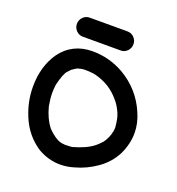

<svg xmlns="http://www.w3.org/2000/svg" viewBox="-130 -798 856 929"><g transform="rotate(20 297.5 -333.5)"><path d="M282 25Q223 25 168 -6Q94 -54 60 -137Q30 -209 30 -285Q30 -389 81 -463Q140 -544 244 -544Q329 -544 404 -502Q503 -445 547 -341Q569 -291 569 -241Q569 -186 543 -130Q515 -75 463.5 -38.5Q412 -2 353 14Q317 25 282 25ZM272 -73Q288 -73 299 -74L309 -75Q377 -94 413 -123Q425 -132 442 -151Q442 -152 443 -152Q464 -181 470 -215Q470 -218 471 -218L472 -234Q468 -282 458 -303V-305L457 -306Q444 -335 429 -354Q429 -355 428 -355Q386 -408 330 -430Q292 -445 274 -445Q262 -447 236 -447Q224 -447 200 -440V-439Q191 -435 185.5 -430.5Q180 -426 178 -426L161 -408Q146 -393 131 -331Q128 -310 128 -286Q128 -259 135 -221Q150 -163 180 -124Q229 -74 264 -74ZM174 -594Q154 -594 140 -608.5Q126 -623 126 -643Q126 -663 140 -677.5Q154 -692 174 -692H369Q389 -692 403 -677.5Q417 -663 417 -643Q417 -623 403 -608.5Q389 -594 369 -594Z"/></g></svg>

Font: Bad Comic
Style: Regular
Weight: 400
Designer: GGBotNet
Foundry: f0n7
Version: 0.9